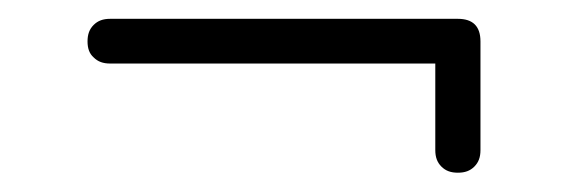

<svg xmlns="http://www.w3.org/2000/svg" viewBox="-20 -398 601 204"><path d="M490.5 -354C490.5 -354 490.5 -238.5 490.5 -238.5C490.5 -231 488.5 -225.5 484 -221C479.5 -216.5 474 -214.5 466.5 -214.5C466.5 -214.5 466.5 -214.5 466.5 -214.5C459 -214.5 453.5 -216.5 449 -221C444.5 -225.5 442.5 -231 442.5 -238.5C442.5 -238.5 442.5 -238.5 442.5 -238.5C442.5 -238.5 442.5 -330.5 442.5 -330.5C442.5 -330.5 97 -330.5 97 -330.5C89.5 -330.5 84 -332.5 79.5 -337C75 -341 73 -346.5 73 -354C73 -354 73 -354 73 -354C73 -361.5 75 -367 79.5 -371.5C84 -376 89.5 -378 97 -378C97 -378 97 -378 97 -378C97 -378 466.5 -378 466.5 -378C482.5 -378 490.5 -370 490.5 -354C490.5 -354 490.5 -354 490.5 -354Z"/></svg>

Font: Jura-Fortis-Regular
Style: Regular
Weight: 500
Designer: Daniel Johnson, Alexei Vanyashin, Mirko Velimirovic
Foundry: Daniel Johnson
Version: ""